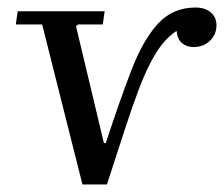

<svg xmlns="http://www.w3.org/2000/svg" viewBox="-20 -490 595 510"><path d="M264 0H199L92 -425H22L27 -460H258L253 -425H187L182 -420L256 -110H261Q298 -223 329 -303.5Q360 -384 399.5 -427Q439 -470 499 -470Q525 -470 540 -457Q555 -444 555 -423Q555 -399 538 -382Q521 -365 493 -365Q476 -365 463.5 -375.5Q451 -386 449 -408Q428 -394 411.5 -373.5Q395 -353 379.5 -323Q364 -293 347.5 -249.5Q331 -206 311 -144.5Q291 -83 264 0Z"/></svg>

Font: Brygada 1918
Style: Italic
Weight: 400
Italic angle: -8°
Designer: Mateusz Machalski | Borys Kosmynka | Przemek Hoffer
Foundry: NIEPODLEGLA 2018
Version: Version 3.006